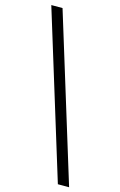

<svg xmlns="http://www.w3.org/2000/svg" viewBox="-144 -902 679 1089"><g transform="rotate(15 196.0 -357.0)"><path d="M314 129H380L81 -843H15Z"/></g></svg>

Font: Spoqa Han Sans Neo Regular
Style: Regular
Weight: 400
Designer: [Spoqa Han Sans Neo] Dong-huui Kim  Younghwa Kang  Yujin Lee  [Noto Sans] Ryoko NISHIZUKA  (kana & ideographs); Paul D. 
Foundry: Spoqa (http://www.spoqa-han-sans.com)
Version: Version 1.000